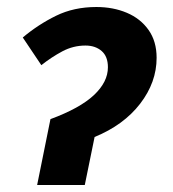

<svg xmlns="http://www.w3.org/2000/svg" viewBox="-20 -528 495 548"><path d="M86 0 124 -188Q208 -219 248 -256.5Q288 -294 288 -336Q288 -367 270 -382.5Q252 -398 224 -398Q189 -398 158 -381.5Q127 -365 98 -342L45 -421Q89 -458 140 -483Q191 -508 255 -508Q303 -508 342 -491.5Q381 -475 404 -442.5Q427 -410 427 -363Q427 -293 380 -232Q333 -171 250 -137L222 0Z"/></svg>

Font: Source Sans 3 ExtraLight
Style: Bold Italic
Weight: 700
Italic angle: -11°
Version: Version 3.052;hotconv 1.1.0;makeotfexe 2.6.0